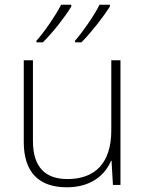

<svg xmlns="http://www.w3.org/2000/svg" viewBox="-20 -786 622 816"><path d="M447 -758V-766H403C381 -721 333 -652 299 -613V-606H326C368 -648 419 -714 447 -758ZM283 -758V-766H240C217 -721 170 -652 135 -613V-606H162C205 -648 256 -714 283 -758ZM492 -530H453V-232C453 -92 383 -25 267 -25C172 -25 120 -76 120 -187V-530H81V-183C81 -55 144 10 264 10C368 10 427 -43 452 -103H454L460 0H492Z"/></svg>

Font: Noto Sans Meetei Mayek ExtraLight
Style: Regular
Weight: 200
Designer: Monotype Design Team and Neelakash Kshetrimayum
Foundry: Monotype Imaging Inc.
Version: Version 2.002